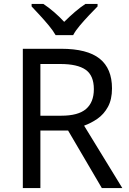

<svg xmlns="http://www.w3.org/2000/svg" viewBox="-20 -964 662 984"><path d="M294 -714Q427 -714 490.5 -663.5Q554 -613 554 -511Q554 -454 533 -416Q512 -378 479.5 -355.5Q447 -333 411 -320L607 0H502L329 -295H187V0H97V-714ZM289 -636H187V-371H294Q381 -371 421 -405.5Q461 -440 461 -507Q461 -577 419 -606.5Q377 -636 289 -636ZM265 -784Q252 -807 230 -833.5Q208 -860 184 -886Q160 -912 142 -931V-944H202Q228 -927 256 -903Q284 -879 309 -852Q336 -879 364 -903Q392 -927 418 -944H480V-931Q461 -912 436.5 -886Q412 -860 389.5 -833.5Q367 -807 355 -784Z"/></svg>

Font: Noto Sans Buhid
Style: Regular
Weight: 400
Designer: Monotype Design Team
Foundry: Monotype Imaging Inc.
Version: Version 2.001